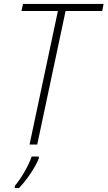

<svg xmlns="http://www.w3.org/2000/svg" viewBox="-20 -734 546 975"><path d="M130 0H169L313 -678H499L506 -714H97L89 -678H274ZM55 210V221H76C115 182 159 116 177 71V61H141C124 110 85 176 55 210Z"/></svg>

Font: Noto Sans SemiCondensed ExtraLight
Style: Italic
Weight: 200
Width: 4
Italic angle: -12°
Designer: Monotype Design Team
Foundry: Monotype Imaging Inc.
Version: Version 2.013